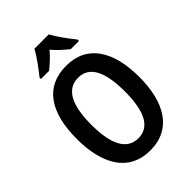

<svg xmlns="http://www.w3.org/2000/svg" viewBox="-269 -1054 1181 1181"><g transform="rotate(-45 321.5 -463.5)"><path d="M384 -937H259C238 -896 190 -831 156 -789V-777H227C253 -798 290 -830 321 -867C351 -830 388 -799 416 -777H487V-789C451 -834 407 -893 384 -937ZM593 -358C593 -578 508 -725 323 -725C142 -725 51 -594 51 -359C51 -141 135 10 322 10C507 10 593 -138 593 -358ZM176 -358C176 -529 223 -621 323 -621C421 -621 467 -531 467 -358C467 -185 421 -95 322 -95C224 -95 176 -187 176 -358Z"/></g></svg>

Font: Noto Sans Telugu Condensed SemiBold
Style: Regular
Weight: 600
Width: 3
Designer: Jelle Bosma - Monotype Design Team
Foundry: Monotype Imaging Inc.
Version: Version 2.005